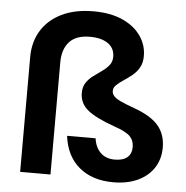

<svg xmlns="http://www.w3.org/2000/svg" viewBox="-53 -783 818 845"><g transform="rotate(5 356.5 -361.0)"><path d="M478 10Q385 10 327 -38.5Q269 -87 258 -176H384Q389 -137 412.5 -113.5Q436 -90 476 -90Q512 -90 531 -106Q550 -122 550 -152Q550 -181 531.5 -199.5Q513 -218 460 -236Q378 -265 342 -294.5Q306 -324 306 -370Q306 -397 318.5 -415.5Q331 -434 349.5 -447.5Q368 -461 386.5 -474Q405 -487 417.5 -502.5Q430 -518 430 -540Q430 -578 400.5 -598.5Q371 -619 321 -619Q259 -619 229.5 -586Q200 -553 200 -496V0H66V-507Q66 -574 97 -624.5Q128 -675 186.5 -703.5Q245 -732 327 -732Q401 -732 454 -708.5Q507 -685 535.5 -644.5Q564 -604 564 -555Q564 -525 552 -504Q540 -483 521.5 -468Q503 -453 484.5 -441Q466 -429 453.5 -417Q441 -405 441 -391Q441 -379 449 -369Q457 -359 478.5 -348.5Q500 -338 542 -323Q617 -296 649.5 -257.5Q682 -219 682 -161Q682 -110 657 -71.5Q632 -33 586 -11.5Q540 10 478 10Z"/></g></svg>

Font: DM Sans 20pt
Style: Bold
Weight: 700
Version: Version 4.004;gftools[0.9.30]